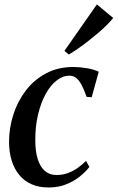

<svg xmlns="http://www.w3.org/2000/svg" viewBox="-20 -839 533 870"><path d="M200 10.5Q115 10.5 68.2 -45.2Q21.5 -101 21 -196Q21 -258 40 -318.2Q59 -378.5 96.2 -427.8Q133.5 -477 188 -506.2Q242.5 -535.5 312.5 -535.5Q340 -535.5 372.2 -530.2Q404.5 -525 427.5 -514L395.5 -398.5L372.5 -400Q360.5 -434.5 349 -455.5Q337.5 -476.5 324.8 -486.2Q312 -496 294.5 -496Q264.5 -496 236.5 -474.2Q208.5 -452.5 186.8 -412.8Q165 -373 152.2 -319.2Q139.5 -265.5 140 -202Q140 -153 151 -118Q162 -83 183.2 -64.5Q204.5 -46 236 -46Q263 -46 286.8 -54.5Q310.5 -63 331.2 -77.5Q352 -92 370 -110L385 -82.5Q368.5 -61 342 -39.5Q315.5 -18 280 -3.8Q244.5 10.5 200 10.5ZM272 -608.5 419 -819 493 -757.5Q482 -744 464.8 -726.5Q447.5 -709 425.8 -690.5Q404 -672 380.8 -653.8Q357.5 -635.5 334.5 -619.5Q311.5 -603.5 292 -592Z"/></svg>

Font: Merriweather 96pt Medium
Style: Italic
Weight: 500
Italic angle: -7.8°
Version: Version 2.101